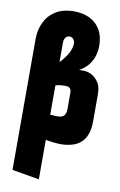

<svg xmlns="http://www.w3.org/2000/svg" viewBox="-100 -759 647 1031"><g transform="rotate(10 224.0 -243.5)"><path d="M40 -523V192L188 217V2Q195 3 205.5 5Q216 7 228 8Q240 9 251 10Q262 11 268 11Q301 11 329 3.5Q357 -4 377.5 -21Q398 -38 409.5 -67.5Q421 -97 421 -141V-284Q422 -325 406.5 -350Q391 -375 368.5 -387Q346 -399 322 -399H299Q330 -416 348.5 -439.5Q367 -463 375 -490.5Q383 -518 383 -545Q383 -595 363 -630.5Q343 -666 306 -685Q269 -704 219 -704Q158 -704 118.5 -679Q79 -654 59.5 -612.5Q40 -571 40 -523ZM188 -528Q188 -540 191.5 -548.5Q195 -557 202 -562Q209 -567 219 -567Q227 -567 233 -562.5Q239 -558 243 -550.5Q247 -543 247 -533Q247 -521 243.5 -509Q240 -497 234.5 -485.5Q229 -474 221.5 -463Q214 -452 205 -441L188 -422ZM188 -135V-295L203 -299Q208 -300 215.5 -300.5Q223 -301 230 -301.5Q237 -302 242 -302Q249 -302 255 -300.5Q261 -299 265 -295.5Q269 -292 271.5 -286Q274 -280 274 -271V-186Q274 -174 272 -164Q270 -154 265 -147Q260 -140 250 -136.5Q240 -133 223 -133Q219 -133 214.5 -133.5Q210 -134 205.5 -134.5Q201 -135 196.5 -135Q192 -135 190 -135Q188 -135 188 -135Z"/></g></svg>

Font: Advent Pro ExtraBold
Style: Regular
Weight: 800
Designer: VivaRado, Andreas Kalpakidis
Foundry: VivaRado, Andreas Kalpakidis
Version: Version 3.000